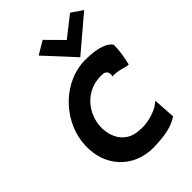

<svg xmlns="http://www.w3.org/2000/svg" viewBox="-294 -1150 1298 1298"><g transform="rotate(-45 354.5 -501.0)"><path d="M274 -968 465 -761 709 -968 629 -1023 483 -908 368 -1024ZM476 -725C270 -725 94 -546 70 -351C45 -148 165 1 345 20C371 22 396 22 420 20C545 15 597 -16 626 -35L616 -194L602 -184C597 -180 591 -175 582 -169C556 -154 508 -134 450 -129C423 -127 397 -128 373 -132C264 -149 219 -254 231 -352C247 -480 352 -588 503 -572C522 -564 532 -551 529 -526L527 -516H537C595 -516 636 -495 653 -495H662C675 -549 685 -607 685 -661C667 -689 614 -725 476 -725Z"/></g></svg>

Font: Bluebird
Style: SfBdObl
Weight: 700
Designer: Jasper
Foundry: Cannot Into Space Fonts
Version: Version 0.98